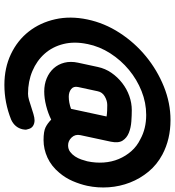

<svg xmlns="http://www.w3.org/2000/svg" viewBox="18 -788 778 853"><g transform="rotate(90 406.5 -362.0)"><path d="M502 -446Q499 -446 498 -447V-448Q498 -448 502 -446ZM367 -320Q363 -300 376.5 -289.5Q390 -279 410 -279Q436 -279 464 -289L498 -447Q486 -449 472 -449.5Q458 -450 447 -450Q428 -450 409 -439Q390 -428 386 -408ZM176 -361Q164 -304 176 -255.5Q188 -207 219 -172Q250 -137 296 -117.5Q342 -98 397 -98Q410 -98 425 -102.5Q440 -107 455 -112Q470 -117 487 -122Q504 -127 515 -127Q530 -127 541 -119.5Q552 -112 555 -95V-96Q557 -91 556.5 -85Q556 -79 555 -74Q547 -39 512 -23Q437 7 358 7Q282 7 221 -22Q160 -51 120.5 -101.5Q81 -152 66 -219Q51 -286 67 -362Q83 -438 126.5 -505Q170 -572 231 -622Q292 -672 365 -701.5Q438 -731 514 -731Q599 -731 667 -695Q712 -671 743 -633.5Q774 -596 791.5 -551Q809 -506 812.5 -457Q816 -408 806 -361Q799 -329 785 -296.5Q771 -264 748 -237Q719 -202 681 -184.5Q643 -167 603 -167Q564 -167 546 -176Q528 -185 512 -201Q484 -187 450.5 -178.5Q417 -170 387 -170Q355 -170 328.5 -181Q302 -192 284 -212Q266 -232 259 -259.5Q252 -287 259 -320L278 -408Q285 -441 304 -468.5Q323 -496 349.5 -516.5Q376 -537 407 -548Q438 -559 470 -559Q493 -559 520.5 -557Q548 -555 570.5 -546Q593 -537 605 -518.5Q617 -500 610 -466L581 -331Q576 -308 591 -292Q606 -276 626 -276Q643 -276 655 -285Q667 -294 675.5 -307Q684 -320 689 -334.5Q694 -349 697 -361Q705 -398 702.5 -434Q700 -470 687 -501Q674 -532 652 -557Q630 -582 599 -597Q552 -623 491 -623Q437 -623 385.5 -602.5Q334 -582 291 -546.5Q248 -511 217.5 -463.5Q187 -416 176 -362Z"/></g></svg>

Font: VDS
Style: Bold Italic
Weight: 700
Designer: artmaker
Foundry: artmaker
Version: Version 1.000 2009 initial release